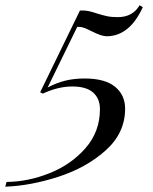

<svg xmlns="http://www.w3.org/2000/svg" viewBox="-101 -558 580 726"><path d="M301.8 -420.9Q283.2 -420.9 246.1 -439.5Q229 -448.2 218 -452.4Q207 -456.5 196.8 -456.5Q192.9 -456.5 190.9 -456.1L79.1 -227.1Q111.3 -244.1 144.5 -252.7Q177.7 -261.2 219.2 -261.2Q295.9 -261.2 334 -230Q372.1 -198.7 372.1 -147Q372.1 -55.2 298.8 10.5Q225.6 76.2 119.9 110.4Q14.2 144.5 -81.1 147.9L-76.2 129.9Q4.9 129.4 86.7 96.7Q168.5 64 222.7 1.7Q276.9 -60.5 276.9 -145Q276.9 -185.1 251.2 -208Q225.6 -231 171.9 -231Q119.1 -231 61 -204.1L50.8 -209L201.2 -518.1Q218.8 -519 232.4 -516.4Q246.1 -513.7 265.1 -507.3Q286.6 -500.5 303.5 -496.8Q320.3 -493.2 344.2 -493.2Q400.9 -493.2 426.8 -538.1L439 -530.8Q388.7 -420.9 301.8 -420.9Z"/></svg>

Font: TypoPRO Playfair Display SC
Style: Italic
Weight: 400
Italic angle: -14°
Designer: Claus Eggers Sørensen
Foundry: Claus Eggers Sørensen
Version: Version 1.004;PS 001.004;hotconv 1.0.70;makeotf.lib2.5.58329